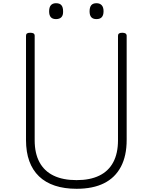

<svg xmlns="http://www.w3.org/2000/svg" viewBox="-20 -1157 951 1196"><path d="M457 19Q381 19 322 -0.5Q263 -20 223 -58.5Q183 -97 162.5 -153.5Q142 -210 142 -285V-934Q142 -944 148 -948.5Q154 -953 168 -953Q183 -953 189.5 -948.5Q196 -944 196 -934V-283Q196 -202 226 -146.5Q256 -91 314 -63Q372 -35 457 -35Q541 -35 598.5 -63Q656 -91 685.5 -146.5Q715 -202 715 -283V-934Q715 -944 721.5 -948.5Q728 -953 742 -953Q769 -953 769 -934V-285Q769 -186 733 -118Q697 -50 628 -15.5Q559 19 457 19ZM329 -1038Q307 -1038 296.5 -1050Q286 -1062 286 -1086Q286 -1112 297 -1124.5Q308 -1137 329 -1137Q352 -1137 362.5 -1124.5Q373 -1112 373 -1087Q374 -1062 362.5 -1050Q351 -1038 329 -1038ZM581 -1038Q559 -1038 548.5 -1050Q538 -1062 538 -1086Q538 -1112 548.5 -1124.5Q559 -1137 581 -1137Q602 -1137 613.5 -1124.5Q625 -1112 625 -1087Q625 -1062 614 -1050Q603 -1038 581 -1038Z"/></svg>

Font: Playwrite US Modern ExtraLight
Style: Regular
Weight: 250
Designer: Veronika Burian, José Scaglione
Foundry: TypeTogether
Version: Version 1.003